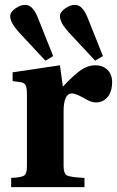

<svg xmlns="http://www.w3.org/2000/svg" viewBox="-20 -771 482 791"><path d="M22 -704Q22 -721 43 -736Q64 -751 84 -751Q115 -751 136 -698L199 -540L167 -521L58 -638Q22 -678 22 -704ZM227 -704Q227 -721 248 -736Q269 -751 289 -751Q320 -751 341 -698L404 -540L372 -521L263 -638Q227 -678 227 -704ZM26 0V-38Q69 -40 80 -48Q91 -56 91 -87V-381Q91 -410 85.5 -420Q80 -430 67 -432L32 -437V-473L227 -502L239 -414Q285 -463 313.5 -482.5Q342 -502 372 -502Q404 -502 423 -483Q442 -464 442 -432Q442 -397 426 -375Q407 -349 375 -349Q355 -349 329 -365Q293 -386 276 -386Q242 -386 242 -311V-87Q242 -56 255.5 -48.5Q269 -41 328 -38V0Z"/></svg>

Font: Heuristica
Style: Bold
Weight: 700
Version: Version 1.0.2